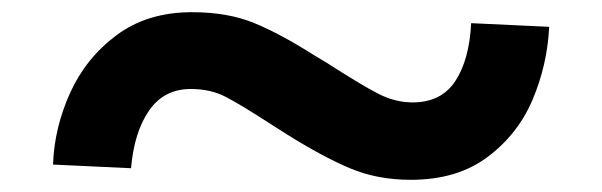

<svg xmlns="http://www.w3.org/2000/svg" viewBox="-20 -474 988 315"><path d="M450 -254 428 -268Q374 -303 349.5 -315.5Q325 -328 293 -328Q249 -328 224.5 -292.5Q200 -257 195 -198L67 -204Q69 -264 95 -321.5Q121 -379 171.5 -416.5Q222 -454 295 -454Q354 -454 397.5 -436Q441 -418 496 -383L516 -371Q572 -335 600 -320.5Q628 -306 657 -306Q704 -306 727 -341Q750 -376 753 -436L881 -430Q878 -368 854 -311Q830 -254 780 -216.5Q730 -179 654 -179Q599 -179 554 -198Q509 -217 450 -254Z"/></svg>

Font: BioRhyme Expanded ExtraBold
Style: Regular
Weight: 800
Width: 7
Designer: Aoife Mooney
Foundry: Aoife Mooney Type
Version: Version 1.001